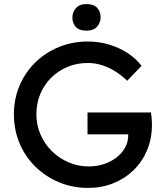

<svg xmlns="http://www.w3.org/2000/svg" viewBox="-20 -909 806 939"><path d="M48 -350Q48 -425 75.5 -490Q103 -555 152.5 -603.5Q202 -652 268 -679Q334 -706 410 -706Q463 -706 513.5 -691Q564 -676 605 -649Q646 -622 672 -587L602 -514Q572 -543 540.5 -562Q509 -581 476 -591Q443 -601 410 -601Q356 -601 310.5 -582Q265 -563 230.5 -529Q196 -495 177 -449.5Q158 -404 158 -350Q158 -298 178 -251.5Q198 -205 233.5 -170Q269 -135 315.5 -115Q362 -95 414 -95Q453 -95 488 -106.5Q523 -118 550 -139Q577 -160 592 -187.5Q607 -215 607 -246V-266L622 -252H408V-359H718Q720 -348 721 -337.5Q722 -327 722.5 -317.5Q723 -308 723 -299Q723 -230 699 -173.5Q675 -117 632.5 -76Q590 -35 533.5 -12.5Q477 10 411 10Q335 10 269 -17.5Q203 -45 153 -94Q103 -143 75.5 -208.5Q48 -274 48 -350ZM334 -824Q334 -849 351 -869Q368 -889 403 -889Q438 -889 455 -871Q472 -853 472 -824Q472 -799 455 -779Q438 -759 403 -759Q368 -759 351 -777Q334 -795 334 -824Z"/></svg>

Font: Mach
Style: Regular
Weight: 400
Version: Version 1.002